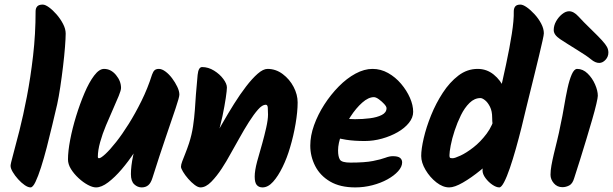

<svg xmlns="http://www.w3.org/2000/svg" viewBox="-20 -828 2669 836"><path d="M229 -374Q219 -332 207.5 -283Q196 -234 183.5 -186Q171 -138 158.5 -99Q146 -60 134.5 -36Q123 -12 113 -12Q102 -12 87.5 -22Q73 -32 59 -47.5Q45 -63 35.5 -79Q26 -95 26 -106Q26 -114 37 -154Q48 -194 64.5 -259Q81 -324 97 -407Q113 -490 124 -585Q135 -680 135 -779Q135 -792 142 -800Q149 -808 166 -808Q177 -808 193.5 -796Q210 -784 226.5 -765Q243 -746 254.5 -724Q266 -702 266 -682Q266 -662 263 -623.5Q260 -585 254.5 -539Q249 -493 242.5 -449.5Q236 -406 229 -374Z M507 -445Q507 -435 497 -410.5Q487 -386 472 -352.5Q457 -319 441.5 -282Q426 -245 416 -209Q406 -173 406 -145Q406 -142 407.5 -140.5Q409 -139 411 -139Q419 -139 439 -157.5Q459 -176 485.5 -209.5Q512 -243 540.5 -288.5Q569 -334 596 -388.5Q623 -443 642 -503Q647 -517 653.5 -522.5Q660 -528 672 -528Q685 -528 700.5 -516.5Q716 -505 729.5 -487Q743 -469 752 -450Q761 -431 761 -416Q761 -405 744.5 -356Q728 -307 701.5 -229.5Q675 -152 644 -54Q637 -31 625.5 -21.5Q614 -12 597 -12Q579 -12 564.5 -25.5Q550 -39 550 -70Q550 -104 559.5 -149.5Q569 -195 584 -239Q599 -283 614 -311L640 -300Q631 -276 611 -240Q591 -204 565 -164.5Q539 -125 509.5 -90.5Q480 -56 451 -34Q422 -12 398 -12Q383 -12 362.5 -23Q342 -34 322 -52.5Q302 -71 289 -92Q276 -113 276 -134Q276 -169 285.5 -219Q295 -269 311.5 -322.5Q328 -376 348 -423Q368 -470 390 -499Q412 -528 433 -528Q463 -528 485 -501.5Q507 -475 507 -445Z M968 -447Q968 -435 963 -401Q958 -367 948.5 -321.5Q939 -276 924 -229Q909 -182 889 -144L872 -158Q885 -180 905 -215Q925 -250 949 -292Q973 -334 999 -375.5Q1025 -417 1051.5 -451.5Q1078 -486 1102 -507Q1126 -528 1145 -528Q1181 -528 1211 -505.5Q1241 -483 1258.5 -449.5Q1276 -416 1276 -382Q1276 -342 1267 -289Q1258 -236 1243 -186Q1230 -141 1210.5 -101Q1191 -61 1169 -36.5Q1147 -12 1123 -12Q1107 -12 1098 -22.5Q1089 -33 1089 -59Q1089 -85 1099.5 -124.5Q1110 -164 1122 -204Q1131 -236 1139 -271.5Q1147 -307 1147 -329Q1147 -347 1146 -359.5Q1145 -372 1137 -372Q1122 -372 1103.5 -351Q1085 -330 1064 -297Q1043 -264 1022 -226Q1001 -188 982 -155Q967 -127 945.5 -94Q924 -61 900 -36.5Q876 -12 853 -12Q842 -12 827.5 -23Q813 -34 799.5 -49.5Q786 -65 777 -80Q768 -95 768 -102Q768 -111 773.5 -125.5Q779 -140 787 -160Q795 -180 803 -204Q815 -241 820.5 -278Q826 -315 828.5 -350Q831 -385 833 -416Q837 -468 840.5 -502Q844 -536 860 -536Q887 -536 912 -520.5Q937 -505 952.5 -484Q968 -463 968 -447Z M1602 -528Q1638 -528 1670 -510Q1702 -492 1726.5 -463Q1751 -434 1765 -402Q1779 -370 1779 -341Q1779 -316 1760.5 -293Q1742 -270 1711.5 -252.5Q1681 -235 1643.5 -224.5Q1606 -214 1568 -214Q1522 -214 1487 -219.5Q1452 -225 1431 -232L1442 -318Q1456 -315 1480.5 -312Q1505 -309 1526 -309Q1559 -309 1590.5 -313Q1622 -317 1642.5 -327.5Q1663 -338 1663 -357Q1663 -364 1653 -375Q1643 -386 1630 -395.5Q1617 -405 1608 -405Q1584 -405 1557 -381Q1530 -357 1506 -320Q1482 -283 1467 -243.5Q1452 -204 1452 -173Q1452 -146 1460 -133Q1468 -120 1506 -120Q1569 -120 1604 -127Q1639 -134 1657.5 -141Q1676 -148 1690 -148Q1713 -148 1722 -140.5Q1731 -133 1731 -121Q1731 -102 1713.5 -82.5Q1696 -63 1667 -47Q1638 -31 1601.5 -21.5Q1565 -12 1527 -12Q1461 -12 1417.5 -37.5Q1374 -63 1352.5 -105Q1331 -147 1331 -194Q1331 -237 1347.5 -283Q1364 -329 1392 -372.5Q1420 -416 1455 -451.5Q1490 -487 1528 -507.5Q1566 -528 1602 -528Z M2217 -778Q2217 -792 2223.5 -800Q2230 -808 2246 -808Q2257 -808 2273.5 -796.5Q2290 -785 2307.5 -766Q2325 -747 2336.5 -725Q2348 -703 2348 -683Q2348 -676 2342 -649.5Q2336 -623 2327 -585Q2318 -547 2307.5 -505Q2297 -463 2287.5 -424Q2278 -385 2271 -357Q2262 -318 2250.5 -272Q2239 -226 2226 -180Q2213 -134 2200 -96Q2187 -58 2175 -35Q2163 -12 2154 -12Q2141 -12 2124 -23.5Q2107 -35 2094 -52.5Q2081 -70 2081 -86Q2081 -102 2091 -148.5Q2101 -195 2117 -260.5Q2133 -326 2150.5 -400.5Q2168 -475 2183.5 -547.5Q2199 -620 2208.5 -680.5Q2218 -741 2217 -778ZM1936 -12Q1908 -12 1880 -34Q1852 -56 1833 -88Q1814 -120 1814 -149Q1814 -179 1825 -226.5Q1836 -274 1857 -326Q1878 -378 1908 -424Q1938 -470 1976 -499Q2014 -528 2060 -528Q2099 -528 2129.5 -503.5Q2160 -479 2177 -440Q2194 -401 2194 -358Q2194 -331 2189 -305Q2184 -279 2175 -262.5Q2166 -246 2154 -246Q2138 -246 2130.5 -264.5Q2123 -283 2123 -316Q2123 -344 2113.5 -363Q2104 -382 2092 -391.5Q2080 -401 2072 -401Q2046 -401 2024.5 -380Q2003 -359 1987 -326.5Q1971 -294 1959.5 -259Q1948 -224 1942.5 -195Q1937 -166 1937 -152Q1937 -144 1939 -141.5Q1941 -139 1951 -139Q1960 -139 1985 -150.5Q2010 -162 2041 -186Q2072 -210 2099 -246Q2126 -282 2137 -330Q2141 -346 2167 -346Q2174 -346 2189 -336Q2204 -326 2217 -309.5Q2230 -293 2230 -273Q2230 -256 2207.5 -224.5Q2185 -193 2149 -156.5Q2113 -120 2072.5 -87Q2032 -54 1995.5 -33Q1959 -12 1936 -12Z M2583 -411Q2583 -403 2576.5 -375Q2570 -347 2558.5 -307.5Q2547 -268 2533.5 -223Q2520 -178 2506 -133.5Q2492 -89 2480 -52Q2473 -28 2458.5 -20.5Q2444 -13 2429 -13Q2406 -13 2391.5 -30Q2377 -47 2377 -67Q2377 -85 2381 -107.5Q2385 -130 2391.5 -157.5Q2398 -185 2406 -217Q2414 -249 2421 -286Q2429 -322 2436 -364Q2443 -406 2451 -443Q2459 -480 2469.5 -504Q2480 -528 2493 -528Q2518 -528 2538.5 -508Q2559 -488 2571 -460.5Q2583 -433 2583 -411ZM2391 -697Q2391 -717 2401.5 -735.5Q2412 -754 2427.5 -766.5Q2443 -779 2458 -779Q2478 -779 2499 -756Q2520 -733 2551 -703Q2584 -671 2600.5 -653Q2617 -635 2623 -623.5Q2629 -612 2629 -599Q2629 -581 2616.5 -567.5Q2604 -554 2589 -554Q2572 -554 2553.5 -569.5Q2535 -585 2494 -610Q2447 -639 2419 -657.5Q2391 -676 2391 -697Z"/></svg>

Font: Kalam Variable Light
Style: Regular
Weight: 300
Designer: Lipi Raval, Jonny Pinhorn
Foundry: Indian Type Foundry
Version: Version 3.000